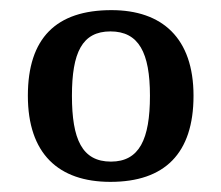

<svg xmlns="http://www.w3.org/2000/svg" viewBox="-20 -739 437 379"><path d="M198 -380C305 -380 362 -436 362 -550C362 -664 300 -719 200 -719C91 -719 35 -664 35 -550C35 -436 95 -380 198 -380ZM199 -420C142 -420 122 -464 122 -550C122 -635 142 -677 198 -677C254 -677 276 -635 276 -550C276 -464 255 -420 199 -420Z"/></svg>

Font: Noto Serif Balinese
Style: Regular
Weight: 400
Designer: Monotype Design Team
Foundry: Monotype Imaging Inc.
Version: Version 2.005